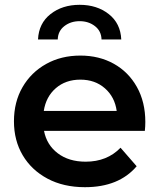

<svg xmlns="http://www.w3.org/2000/svg" viewBox="-20 -771 662 798"><path d="M333 7Q244 7 177.5 -28.5Q111 -64 74.5 -125.5Q38 -187 38 -267Q38 -347 73.5 -408.5Q109 -470 171.5 -505Q234 -540 314 -540Q392 -540 453 -506Q514 -472 549 -409.5Q584 -347 584 -264Q584 -256 583.5 -246Q583 -236 582 -227H163Q174 -169 220 -134Q266 -99 336 -99Q425 -99 481 -157L548 -80Q474 7 333 7ZM162 -310H465Q457 -368 416 -404Q375 -440 314 -440Q253 -440 212 -404.5Q171 -369 162 -310ZM138 -607Q141 -674 190 -712.5Q239 -751 311 -751Q383 -751 432 -712.5Q481 -674 484 -607H402Q401 -642 374.5 -662.5Q348 -683 311 -683Q274 -683 247.5 -662.5Q221 -642 220 -607Z"/></svg>

Font: Montserrat SemiBold
Style: Regular
Weight: 600
Designer: Julieta Ulanovsky
Foundry: Julieta Ulanovsky
Version: Version 9.000; ttfautohint (v1.8.4.7-5d5b)